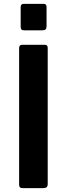

<svg xmlns="http://www.w3.org/2000/svg" viewBox="-20 -974 346 994"><path d="M213 -742Q227 -742 227 -726V-22Q227 -10 221.5 -5Q216 0 203 0H99Q87 0 83 -4.5Q79 -9 79 -18V-725Q79 -742 94 -742ZM221 -938V-838Q221 -827 216 -822Q211 -817 198 -817H106Q95 -817 91 -821.5Q87 -826 87 -836V-937Q87 -954 102 -954H207Q221 -954 221 -938Z"/></svg>

Font: Libre Franklin SemiBold
Style: Regular
Weight: 600
Designer: Pablo Impallari, Rodrigo Fuenzalida, Nhung Nguyen
Foundry: Impallari Type
Version: Version 3.000